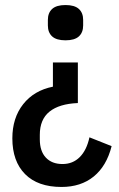

<svg xmlns="http://www.w3.org/2000/svg" viewBox="-20 -551 473 762"><path d="M224 191Q130 191 79.5 140Q29 89 29 -2Q29 -83 72 -137.5Q115 -192 190 -207V-303H289V-142Q215 -139 176.5 -108Q138 -77 138 -16V2Q138 49 162 74.5Q186 100 228 100Q269 100 296.5 72.5Q324 45 335 -6L423 29Q403 108 352 149.5Q301 191 224 191ZM240 -391Q204 -391 187 -406.5Q170 -422 170 -450V-472Q170 -500 187 -515.5Q204 -531 240 -531Q276 -531 293 -515.5Q310 -500 310 -472V-450Q310 -422 293 -406.5Q276 -391 240 -391Z"/></svg>

Font: IBM Plex Sans Cond Medm
Style: Regular
Weight: 500
Width: 3
Designer: Mike Abbink, Paul van der Laan, Pieter van Rosmalen
Foundry: Bold Monday
Version: Version 1.3